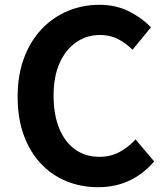

<svg xmlns="http://www.w3.org/2000/svg" viewBox="-20 -774 696 808"><path d="M392.4 13.8Q322.3 13.8 261.1 -10.8Q199.8 -35.3 153.2 -84.1Q106.6 -133 80.4 -204Q54.2 -275.1 54.2 -367.3Q54.2 -458.8 81.3 -530.5Q108.3 -602.3 155.8 -652Q203.2 -701.8 265.5 -727.8Q327.9 -753.8 398.4 -753.8Q469.2 -753.8 524.4 -725.4Q579.6 -696.9 615.4 -659.2L537.8 -564.8Q509.6 -592.6 476.4 -609.7Q443.2 -626.8 400.8 -626.8Q345.1 -626.8 300.7 -596.2Q256.3 -565.6 230.9 -508.7Q205.5 -451.8 205.5 -372Q205.5 -291.4 229.3 -233.5Q253.1 -175.6 296.5 -144.8Q339.9 -114 398.3 -114Q446 -114 483.6 -134.7Q521.1 -155.4 550.4 -187.3L628.8 -94.7Q583.1 -41.2 524.1 -13.7Q465 13.8 392.4 13.8Z"/></svg>

Font: Noto Sans KR Thin
Style: Regular
Weight: 100
Designer: Ryoko NISHIZUKA 西塚涼子 (kana, bopomofo & ideographs); Paul D. Hunt (Latin, Greek & Cyrillic); Sandoll Communications 산돌커뮤니
Foundry: Adobe
Version: Version 2.004-H2;hotconv 1.0.118;makeotfexe 2.5.65603